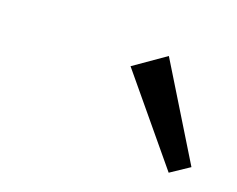

<svg xmlns="http://www.w3.org/2000/svg" viewBox="-52 -776 469 380"><g transform="rotate(20 183.0 -585.5)"><path d="M327.6 -477.1 184.6 -649.4 249 -694.3 366.2 -502.9Z"/></g></svg>

Font: Elstob 18pt SemiBold
Style: Italic
Weight: 600
Italic angle: -20°
Designer: Peter S. Baker
Version: Version 1.015